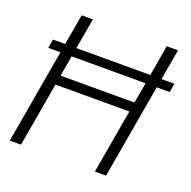

<svg xmlns="http://www.w3.org/2000/svg" viewBox="-126 -835 953 959"><g transform="rotate(20 350.5 -355.5)"><path d="M631.8 -547.9H700.7L692.4 -501H623.5L536.6 0H477.1L536.6 -340.8H143.6L84.5 0H24.9L111.8 -501H46.9L55.2 -547.9H119.6L148.4 -710.9H208L179.2 -547.9H572.3L600.6 -710.9H660.2ZM152.3 -391.6H544.9L564.5 -501H171.4Z"/></g></svg>

Font: Roboto Light
Style: Italic
Weight: 300
Italic angle: -12°
Designer: Google
Version: Version 2.134; 2016; ttfautohint (v1.6)